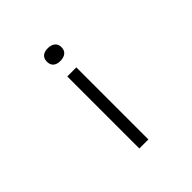

<svg xmlns="http://www.w3.org/2000/svg" viewBox="-180 -650 961 961"><g transform="rotate(-45 300.0 -169.5)"><path d="M351 -463V-465C351 -492 332 -509 298 -509C265 -509 248 -492 248 -465V-463C248 -436 265 -419 298 -419C332 -419 351 -436 351 -463ZM268 170H332V-340H268Z"/></g></svg>

Font: LT Wave Mono Light
Style: Regular
Weight: 300
Designer: Daniel Lyons
Version: Version 2.5 (Glyphs App)